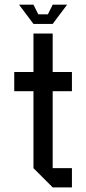

<svg xmlns="http://www.w3.org/2000/svg" viewBox="-20 -812 373 832"><path d="M208.3 -83.3H291.7V0H208.3L125 -83.3V-416.7H41.7V-500H125V-666.7H208.3V-500H291.7V-416.7H208.3ZM125 -708.3 62.5 -791.7H125L145.8 -750H187.5L208.3 -791.7H270.8L208.3 -708.3Z"/></svg>

Font: Yulong
Style: Regular
Weight: 400
Designer: GGBotNet
Foundry: f0n7.com
Version: 1.00